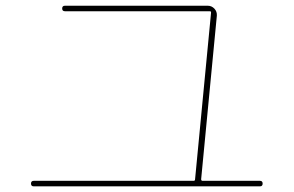

<svg xmlns="http://www.w3.org/2000/svg" viewBox="-20 -700 1040 680"><path d="M99.6 -40Q89.8 -40 89.8 -49.8Q89.8 -59.6 99.6 -59.6H666Q670.9 -59.6 670.9 -65.4L727.5 -655.3Q727.5 -660.2 723.6 -660.2H210Q200.2 -660.2 200.2 -669.9Q200.2 -679.7 210 -679.7H715.8Q729.5 -679.7 739.3 -669.4Q749 -659.2 748 -644.5L692.4 -65.4Q692.4 -60.5 696.3 -59.6H900.4Q910.2 -59.6 910.2 -49.8Q910.2 -40 900.4 -40Z"/></svg>

Font: Rounded Mgen+ 1m thin
Style: Regular
Weight: 100
Designer: [Source Han Sans]
Ryoko NISHIZUKA  (kana & ideographs); Paul D. Hunt (Latin, Greek & Cyrillic); Wenlong ZHANG  (bopomofo
Version: Version 1.059.20150602